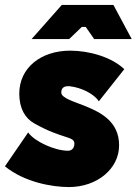

<svg xmlns="http://www.w3.org/2000/svg" viewBox="-32 -740 553 777"><path d="M247 17C360 17 450 -56 450 -152C450 -249 374 -286 312 -311C269 -329 216 -342 216 -366C216 -384 227 -393 250 -391C296 -386 348 -361 368 -330L471 -460C420 -509 329 -535 252 -535C134 -535 46 -466 46 -361C46 -302 69 -262 106 -241C221 -176 269 -190 269 -159C269 -141 259 -130 243 -130C190 -130 108 -167 82 -204L-12 -67C66 -3 178 17 247 17ZM501 -582 427 -720H218L96 -582H248L299 -631H315L349 -582Z"/></svg>

Font: Fixel Text 20240404 Black
Style: Italic
Weight: 900
Width: 4
Italic angle: -10°
Designer: AlfaBravo + MacPaw
Foundry: Kyrylo Tkachov, Marchela Mozhyna, Serhii Makarenko, Maria Weinstein, Zakhar Kryvoshyya
Version: Version 1.211;Glyphs 3.2 (3225)